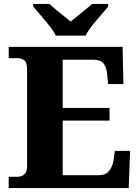

<svg xmlns="http://www.w3.org/2000/svg" viewBox="-20 -951 705 971"><path d="M24 0V-57H68Q91 -57 104 -70.5Q117 -84 117 -110V-599Q117 -637 101.5 -647Q86 -657 66 -657H24V-714H600L604 -526H527L522 -575Q518 -613 503 -631Q488 -649 451 -649H297V-405H534V-341H297V-65H479Q514 -65 531 -85.5Q548 -106 554 -139L561 -188H638L631 0ZM262 -771Q251 -794 230 -820.5Q209 -847 186.5 -873Q164 -899 148 -918V-931H229Q241 -920 261 -904Q281 -888 301.5 -871Q322 -854 337 -842Q352 -854 373 -871Q394 -888 414 -904Q434 -920 446 -931H527V-918Q512 -899 489 -873Q466 -847 445 -820.5Q424 -794 413 -771Z"/></svg>

Font: Noto Serif Sinhala ExtraBold
Style: Regular
Weight: 800
Designer: Jelle Bosma - Monotype Design Team
Foundry: Monotype Imaging Inc.
Version: Version 2.007; ttfautohint (v1.8.4.7-5d5b)